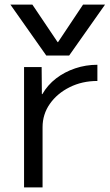

<svg xmlns="http://www.w3.org/2000/svg" viewBox="-20 -810 474 830"><path d="M25 -790H120L229 -628H231L339 -790H434L279 -570H180ZM84 0V-520H160L161 -403H163Q186 -443 222.5 -471Q259 -499 305 -514.5Q351 -530 401 -530V-460Q335 -460 281 -433Q227 -406 195.5 -361Q164 -316 164 -260V0Z"/></svg>

Font: M PLUS 2
Style: Regular
Weight: 400
Designer: Coji Morishita
Foundry: UNDERFOREST DESIGN
Version: Version 1.001